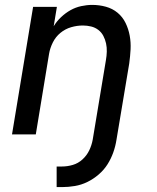

<svg xmlns="http://www.w3.org/2000/svg" viewBox="-20 -548 640 783"><path d="M211 215V131H233Q255 131 277 124.5Q299 118 316.5 102Q334 86 344 65Q354 44 358 22L412 -303Q415 -320 415.5 -337.5Q416 -355 412.5 -371Q409 -387 401.5 -401.5Q394 -416 381 -426Q368 -436 351.5 -440Q335 -444 318 -444Q294 -444 270 -437Q246 -430 226.5 -414Q207 -398 195.5 -375Q184 -352 180 -328L126 0H29L115 -520H212L199 -441Q211 -461 229 -478Q247 -495 267.5 -506.5Q288 -518 311 -523Q334 -528 356 -528Q385 -528 412 -520.5Q439 -513 459.5 -496Q480 -479 492 -454.5Q504 -430 509 -402.5Q514 -375 512.5 -346.5Q511 -318 507 -289L455 22Q451 48 442 73.5Q433 99 418.5 122Q404 145 382.5 163.5Q361 182 336.5 194Q312 206 285.5 210.5Q259 215 233 215Z"/></svg>

Font: Iosevka Aile Medium Oblique
Style: Regular
Weight: 500
Italic angle: -9°
Designer: Belleve Invis
Foundry: Belleve Invis
Version: Version 31.1.0; ttfautohint (v1.8.4)